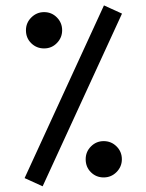

<svg xmlns="http://www.w3.org/2000/svg" viewBox="-20 -669 531 697"><path d="M357.4 -649.4 422.9 -619.6 134.8 7.3 69.3 -22.5ZM74.2 -559.1Q74.2 -586.4 93.8 -605.7Q113.3 -625 140.1 -625Q167.5 -625 186.5 -605.7Q205.6 -586.4 205.6 -559.1Q205.6 -532.2 186.5 -512.7Q167.5 -493.2 140.1 -493.2Q112.8 -493.2 93.5 -512Q74.2 -530.8 74.2 -559.1ZM291 -90.8Q291 -118.2 310.3 -137.5Q329.6 -156.7 356.4 -156.7Q383.8 -156.7 403.1 -137.5Q422.4 -118.2 422.4 -90.8Q422.4 -64 403.1 -44.4Q383.8 -24.9 356.4 -24.9Q329.1 -24.9 310.1 -43.7Q291 -62.5 291 -90.8Z"/></svg>

Font: Vazirmatn FD
Style: Regular
Weight: 400
Designer: Saber Rastikerdar
Foundry: Saber Rastikerdar
Version: Version 33.001